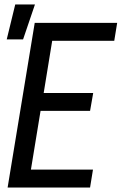

<svg xmlns="http://www.w3.org/2000/svg" viewBox="-20 -837 543 857"><path d="M14 0 135 -735H503L490 -655H213L175 -422H396L382 -342H161L118 -80H395L382 0ZM10 -661 48 -817H136L83 -661Z"/></svg>

Font: Iosevka Curly Medium
Style: Italic
Weight: 500
Italic angle: -9°
Monospace: yes
Designer: Belleve Invis
Foundry: Belleve Invis
Version: Version 22.1.2; ttfautohint (v1.8.4)